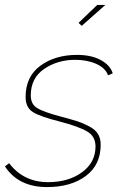

<svg xmlns="http://www.w3.org/2000/svg" viewBox="-32 -750 502 780"><path d="M300 -645 287 -657 363 -730H396ZM-12 -74 5 -87Q64 -10 163 -10Q246 -10 301 -50Q356 -90 356 -155Q356 -196 322 -216Q288 -236 208 -257Q132 -276 102 -294.5Q72 -313 72 -356Q72 -439 132 -483Q192 -527 281 -527Q339 -527 377.5 -506Q416 -485 426 -452L407 -444Q396 -474 359 -490.5Q322 -507 273 -507Q202 -507 147.5 -470Q93 -433 93 -362Q93 -327 119 -311Q145 -295 213 -277Q258 -265 281.5 -257.5Q305 -250 330.5 -236.5Q356 -223 366.5 -205Q377 -187 377 -162Q377 -80 316.5 -35Q256 10 159 10Q43 10 -12 -74Z"/></svg>

Font: Raleway-v4020 Thin
Style: Italic
Weight: 250
Italic angle: -12°
Designer: Matt McInerney, Pablo Impallari, Rodrigo Fuenzalida
Foundry: Matt McInerney, Pablo Impallari, Rodrigo Fuenzalida
Version: Version 4.020;PS 004.020;hotconv 1.0.88;makeotf.lib2.5.64775